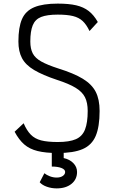

<svg xmlns="http://www.w3.org/2000/svg" viewBox="-20 -834 640 1064"><path d="M300 14Q233 14 188.5 3Q144 -8 114.5 -33.5Q85 -59 61 -104L111 -151Q128 -111 150.5 -88Q173 -65 208 -56Q243 -47 300 -47Q364 -47 400 -62.5Q436 -78 451 -116Q466 -154 466 -219Q466 -265 451 -295Q436 -325 399 -347.5Q362 -370 297 -391Q216 -418 169 -446Q122 -474 102 -511.5Q82 -549 82 -604Q82 -683 102 -728.5Q122 -774 170 -794Q218 -814 300 -814Q362 -814 402.5 -804.5Q443 -795 471.5 -773Q500 -751 522 -712L476 -662Q459 -698 438 -717.5Q417 -737 384.5 -745Q352 -753 300 -753Q241 -753 208 -740Q175 -727 161.5 -694Q148 -661 148 -604Q148 -564 161.5 -538Q175 -512 209 -493Q243 -474 302 -455Q389 -428 439 -397.5Q489 -367 510.5 -325Q532 -283 532 -219Q532 -132 510.5 -81Q489 -30 438.5 -8Q388 14 300 14ZM294 210Q266 210 240 201Q214 192 200 176L226 126Q238 136 256.5 143Q275 150 294 150Q315 150 328 141Q341 132 341 119Q341 105 320.5 97Q300 89 267 89V-5H333V42Q366 49 386.5 70Q407 91 407 119Q407 160 376 185Q345 210 294 210Z"/></svg>

Font: Victor Mono Light
Style: Regular
Weight: 300
Monospace: yes
Designer: Rune Bjørnerås
Version: Version 1.561;gftools[0.9.30]